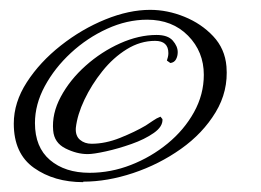

<svg xmlns="http://www.w3.org/2000/svg" viewBox="-20 -391 531 390"><path d="M149 -21Q90 -21 49 -50Q8 -79 8 -140Q8 -183 34.5 -224Q61 -265 103.5 -298.5Q146 -332 194 -351.5Q242 -371 285 -371Q320 -371 354.5 -357Q389 -343 413 -317.5Q437 -292 440 -256Q444 -206 418 -163Q392 -120 347.5 -88.5Q303 -57 250.5 -39.5Q198 -22 149 -22ZM162 -40Q205 -40 246 -56Q287 -72 320.5 -99.5Q354 -127 374 -163Q394 -199 394 -239Q394 -286 362 -318.5Q330 -351 279 -351Q238 -351 197.5 -332.5Q157 -314 124 -283.5Q91 -253 71 -216Q51 -179 51 -141Q51 -92 81.5 -66Q112 -40 162 -40ZM158 -78Q136 -78 113 -89.5Q90 -101 88 -126Q85 -160 103.5 -194.5Q122 -229 154 -257.5Q186 -286 224 -303Q262 -320 298 -320Q321 -320 331 -308.5Q341 -297 341 -285Q341 -277 337.5 -270.5Q334 -264 326 -263L319 -268Q320 -271 321 -275Q322 -279 322 -283Q322 -308 295 -308Q265 -308 237.5 -291Q210 -274 188 -246.5Q166 -219 151.5 -188.5Q137 -158 134 -131Q133 -115 142.5 -107Q152 -99 166 -99Q194 -99 224 -111Q254 -123 276 -136Q284 -141 291 -146Q298 -151 306 -154L310 -149Q311 -134 292.5 -121Q274 -108 247 -98.5Q220 -89 195 -83.5Q170 -78 158 -78Z"/></svg>

Font: Qwitcher Grypen
Style: Bold
Weight: 700
Designer: Robert E. Leuschke
Foundry: Robert E. Leuschke
Version: Version 1.100; ttfautohint (v1.8.3)